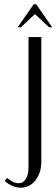

<svg xmlns="http://www.w3.org/2000/svg" viewBox="-20 -873 265 901"><path d="M63 -745.1 138.2 -853H149.9L225.1 -745.1H210L144 -807.1L78.1 -745.1ZM2 -23.9 13.2 -38.1Q42.5 -13.2 67.9 -13.2Q88.9 -13.2 101.3 -33.2Q113.8 -53.2 113.8 -86.9V-699.2H173.8V-113.8Q173.8 -62 146.5 -27.1Q119.1 7.8 78.1 7.8Q38.1 7.8 2 -23.9Z"/></svg>

Font: Moniqa Narrow Heading
Style: Regular
Weight: 400
Width: 4
Designer: Rajesh Rajput
Foundry: Rajesh Rajput
Version: Version 1.000